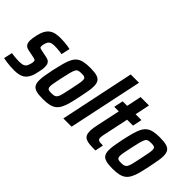

<svg xmlns="http://www.w3.org/2000/svg" viewBox="-52 -1273 1812 1812"><g transform="rotate(45 853.5 -367.5)"><path d="M135 8Q110 8 83 6Q56 4 31 0.5Q6 -3 -12 -7L7 -93Q18 -91 31.5 -89.5Q45 -88 59 -86.5Q73 -85 87.5 -84.5Q102 -84 114 -84Q141 -84 157.5 -89Q174 -94 184.5 -105.5Q195 -117 199 -135Q203 -145 206 -156.5Q209 -168 209 -181Q209 -196 201 -200Q193 -204 175 -208L96 -224Q70 -230 56.5 -247Q43 -264 43 -299Q43 -314 46 -332.5Q49 -351 53 -370Q63 -416 79 -445Q95 -474 117.5 -490Q140 -506 168.5 -512Q197 -518 233 -518Q257 -518 281 -516Q305 -514 327 -511Q349 -508 364 -504L345 -417Q331 -420 312.5 -422Q294 -424 276.5 -425Q259 -426 244 -426Q225 -426 209.5 -422.5Q194 -419 183 -409.5Q172 -400 166 -381Q163 -372 160 -360Q157 -348 157 -334Q157 -321 164 -317Q171 -313 187 -310L259 -295Q276 -292 290 -285Q304 -278 312 -262.5Q320 -247 320 -216Q320 -203 317.5 -185Q315 -167 310 -147Q301 -100 286 -70Q271 -40 250 -23Q229 -6 200.5 1Q172 8 135 8Z M518 8Q463 8 430.5 -1Q398 -10 384 -32Q370 -54 370 -93Q370 -122 376.5 -162.5Q383 -203 394 -255Q408 -318 420.5 -363Q433 -408 448.5 -438Q464 -468 487 -485.5Q510 -503 544 -510.5Q578 -518 627 -518Q683 -518 715.5 -509Q748 -500 762 -478Q776 -456 776 -417Q776 -388 769 -348Q762 -308 751 -255Q738 -192 726 -147Q714 -102 698 -72Q682 -42 659 -24.5Q636 -7 602 0.5Q568 8 518 8ZM538 -88Q558 -88 571 -91Q584 -94 593.5 -103Q603 -112 610 -130.5Q617 -149 623.5 -179.5Q630 -210 640 -255Q650 -304 656 -334.5Q662 -365 662 -383Q662 -401 656.5 -409Q651 -417 639.5 -419.5Q628 -422 608 -422Q583 -422 568 -417.5Q553 -413 544 -396.5Q535 -380 526 -346.5Q517 -313 505 -255Q495 -207 489 -176.5Q483 -146 483 -127Q483 -110 488.5 -101.5Q494 -93 506.5 -90.5Q519 -88 538 -88Z M786 0 942 -743H1053L896 0Z M1214 0Q1170 0 1138.5 -2.5Q1107 -5 1086.5 -14.5Q1066 -24 1056.5 -42.5Q1047 -61 1047 -92Q1047 -104 1048.5 -118.5Q1050 -133 1052.5 -150Q1055 -167 1060 -187L1109 -417H1048L1068 -510H1128L1159 -658H1271L1240 -510H1318L1299 -417H1220L1167 -167Q1165 -158 1163.5 -149Q1162 -140 1161 -132Q1160 -124 1160 -118Q1160 -103 1167 -95Q1174 -87 1189 -85Q1204 -83 1231 -83Z M1448 8Q1393 8 1360.5 -1Q1328 -10 1314 -32Q1300 -54 1300 -93Q1300 -122 1306.5 -162.5Q1313 -203 1324 -255Q1338 -318 1350.5 -363Q1363 -408 1378.5 -438Q1394 -468 1417 -485.5Q1440 -503 1474 -510.5Q1508 -518 1557 -518Q1613 -518 1645.5 -509Q1678 -500 1692 -478Q1706 -456 1706 -417Q1706 -388 1699 -348Q1692 -308 1681 -255Q1668 -192 1656 -147Q1644 -102 1628 -72Q1612 -42 1589 -24.5Q1566 -7 1532 0.5Q1498 8 1448 8ZM1468 -88Q1488 -88 1501 -91Q1514 -94 1523.5 -103Q1533 -112 1540 -130.5Q1547 -149 1553.5 -179.5Q1560 -210 1570 -255Q1580 -304 1586 -334.5Q1592 -365 1592 -383Q1592 -401 1586.5 -409Q1581 -417 1569.5 -419.5Q1558 -422 1538 -422Q1513 -422 1498 -417.5Q1483 -413 1474 -396.5Q1465 -380 1456 -346.5Q1447 -313 1435 -255Q1425 -207 1419 -176.5Q1413 -146 1413 -127Q1413 -110 1418.5 -101.5Q1424 -93 1436.5 -90.5Q1449 -88 1468 -88Z"/></g></svg>

Font: Saira Condensed SemiBold
Style: Italic
Weight: 600
Width: 3
Italic angle: -12°
Designer: Hector Gatti with collaboration of the Omnibus-Type team
Foundry: Omnibus-Type
Version: Version 1.101